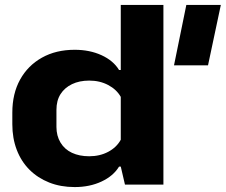

<svg xmlns="http://www.w3.org/2000/svg" viewBox="-20 -749 916 779"><path d="M686 -484 736 -729H876L824 -484ZM283 10Q226 10 179.5 -8.5Q133 -27 99.5 -60.5Q66 -94 48 -141Q30 -188 30 -245V-292Q30 -369 61.5 -426Q93 -483 150 -515Q207 -547 283 -547Q344 -547 392 -525Q440 -503 463 -465H470V-729H643V0H487L470 -73H463Q440 -35 392 -12.5Q344 10 283 10ZM342 -115Q385 -115 419 -133Q453 -151 470 -182V-356Q453 -386 419 -404Q385 -422 342 -422Q302 -422 272 -407.5Q242 -393 225.5 -367Q209 -341 209 -303V-234Q209 -198 225.5 -170.5Q242 -143 272 -129Q302 -115 342 -115Z"/></svg>

Font: Hubot Sans SemiExpanded
Style: Bold
Weight: 700
Width: 6
Designer: Deni Anggara
Foundry: GitHub, Inc., Subsidiary of Microsoft Corporation
Version: Version 2.000